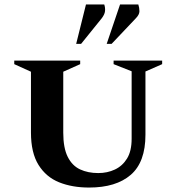

<svg xmlns="http://www.w3.org/2000/svg" viewBox="-20 -832 792 862"><path d="M380 10Q304 10 245.5 -13.5Q187 -37 153 -91.5Q119 -146 119 -237V-510L44 -544V-560H340V-544L264 -510V-236Q264 -168 284 -128Q304 -88 339.5 -71.5Q375 -55 421 -55Q462 -55 496 -71Q530 -87 550.5 -120.5Q571 -154 571 -209V-512L490 -544V-560H708V-544L633 -511V-227Q633 -104 567 -47Q501 10 380 10ZM322 -635 366 -812H448Q453 -797 451.5 -782Q450 -767 436 -749L344 -635ZM459 -635 519 -812H601Q606 -797 606 -781.5Q606 -766 589 -749L481 -635Z"/></svg>

Font: Spectral SC
Style: Bold
Weight: 700
Designer: Jean-Baptiste Levee
Foundry: Production Type
Version: Version 2.001